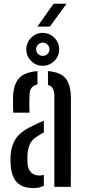

<svg xmlns="http://www.w3.org/2000/svg" viewBox="-20 -980 444 1007"><path d="M49.5 -389Q48.5 -408 48.2 -430.2Q48 -452.5 48.5 -473Q51 -537 79.2 -569.2Q107.5 -601.5 176.5 -607V-537Q157.5 -533 146.8 -520.8Q136 -508.5 135 -484.5Q134 -471 134 -451.8Q134 -432.5 134.2 -415Q134.5 -397.5 135 -389ZM265 0V-478.5Q265 -525 231.5 -535V-607Q299.5 -601.5 325.8 -566.8Q352 -532 352 -461L351.5 0ZM36 -114.5Q35 -126.5 34.8 -139Q34.5 -151.5 35.5 -164Q39 -218.5 65 -255.8Q91 -293 159.5 -324Q171 -330 184 -335.8Q197 -341.5 210 -346.5V-285.5Q202.5 -282 194.8 -277Q187 -272 178 -266.5Q145.5 -248 135 -220.5Q124.5 -193 124 -163Q123.5 -149.5 123.8 -140Q124 -130.5 124.5 -120.5Q127 -92 142.8 -75.8Q158.5 -59.5 186 -59.5Q199.5 -59.5 210 -63V-6.5Q189 6.5 156 6.5Q98.5 6.5 69.5 -22.8Q40.5 -52 36 -114.5ZM204 -635Q169 -635 143.5 -660.2Q118 -685.5 118 -721.5Q118 -756.5 143.5 -782Q169 -807.5 204 -807.5Q239.5 -807.5 265 -782Q290.5 -756.5 290.5 -721.5Q290.5 -685.5 264.8 -660.2Q239 -635 204 -635ZM204 -687Q218.5 -687 229 -697Q239.5 -707 239.5 -721.5Q239.5 -736 229 -746.2Q218.5 -756.5 204 -756.5Q190.5 -756.5 180 -746.2Q169.5 -736 169.5 -721.5Q169.5 -707 179.5 -697Q189.5 -687 204 -687ZM176 -840.5 261 -960.5H329L241.5 -840.5Z"/></svg>

Font: Big Shoulders Stencil Text Medium
Style: Regular
Weight: 500
Designer: Patric King
Foundry: XO Type Co
Version: Version 1.000